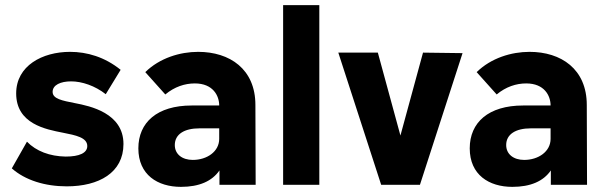

<svg xmlns="http://www.w3.org/2000/svg" viewBox="-20 -720 2358 748"><path d="M240 6C365 6 461 -47 461 -159C461 -280 330 -307 273 -318C222 -328 185 -335 185 -362C185 -389 216 -403 257 -403C299 -403 350 -386 392 -353L450 -448C388 -498 319 -518 253 -518C145 -518 43 -464 43 -356C43 -237 159 -216 225 -203C276 -193 320 -184 320 -151C320 -124 289 -110 236 -110C174 -111 121 -131 85 -168L26 -64C78 -18 155 6 240 6Z M976 0 975 -311C975 -451 875 -518 752 -518C681 -518 602 -494 546 -439L624 -352C660 -382 700 -395 739 -395C810 -395 834 -347 834 -309H727C592 -309 519 -243 519 -142C519 -39 594 8 685 8C756 8 806 -14 835 -56V0ZM834 -179C834 -130 787 -97 731 -97C690 -97 661 -119 661 -155C661 -197 698 -220 757 -220H834Z M1083 0H1224V-700H1083Z M1628 -515 1540 -192 1452 -515H1298L1465 0H1616L1782 -513Z M2267 0 2266 -311C2266 -451 2166 -518 2043 -518C1972 -518 1893 -494 1837 -439L1915 -352C1951 -382 1991 -395 2030 -395C2101 -395 2125 -347 2125 -309H2018C1883 -309 1810 -243 1810 -142C1810 -39 1885 8 1976 8C2047 8 2097 -14 2126 -56V0ZM2125 -179C2125 -130 2078 -97 2022 -97C1981 -97 1952 -119 1952 -155C1952 -197 1989 -220 2048 -220H2125Z"/></svg>

Font: Arthouse Owned
Style: Bold
Weight: 700
Designer: Jeremy Tribby
Foundry: Tribby Type
Version: Version 1.000;PS 001.000;hotconv 1.0.88;makeotf.lib2.5.64775